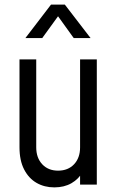

<svg xmlns="http://www.w3.org/2000/svg" viewBox="-20 -800 510 832"><path d="M215.5 12Q172.5 12 138.5 -7.5Q104.5 -27 84.5 -65.8Q64.5 -104.5 64.5 -161.5V-542.5H137V-161.5Q137 -116 163 -88.2Q189 -60.5 231.5 -60.5Q275 -60.5 301 -88.2Q327 -116 327 -161.5V-542.5H399.5V0H327V-72L339.5 -56.5Q321 -24 289.5 -6Q258 12 215.5 12ZM90 -635 201 -780H261L372.5 -635H299.5L231.5 -729.5L163 -635Z"/></svg>

Font: Mohave Light
Style: Regular
Weight: 400
Version: Version 2.003